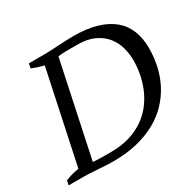

<svg xmlns="http://www.w3.org/2000/svg" viewBox="-167 -837 1036 1013"><g transform="rotate(-30 351.0 -331.0)"><path d="M-20 0 -14.2 -27.3Q4.9 -35.6 25.4 -41Q45.9 -46.4 68.4 -50.3L187.5 -611.3Q166.5 -616.2 148.4 -622.3Q130.4 -628.4 114.7 -634.8L120.6 -662.6H217.3Q233.4 -662.6 254.9 -663.8Q276.4 -665 300 -666.3Q323.7 -667.5 347.9 -668.7Q372.1 -669.9 393.6 -669.9Q474.6 -669.9 534.2 -652.6Q593.8 -635.3 632.8 -602.8Q671.9 -570.3 690.7 -522.9Q709.5 -475.6 709.5 -415.5Q709.5 -359.9 697.8 -307.1Q686 -254.4 661.6 -207.3Q637.2 -160.2 599.9 -120.6Q562.5 -81.1 511.5 -52.5Q460.4 -23.9 395 -7.8Q329.6 8.3 249.5 8.3Q230.5 8.3 206.8 7.1Q183.1 5.9 158.7 4.2Q134.3 2.4 111.3 1.2Q88.4 0 70.8 0ZM390.1 -620.1Q373.5 -620.1 356 -620.1Q338.4 -620.1 322.3 -619.9Q306.2 -619.6 293.5 -618.9Q280.8 -618.2 273.9 -616.7L152.3 -43.5Q156.7 -42.5 168.7 -42Q180.7 -41.5 196.3 -41Q211.9 -40.5 229.2 -40.5Q246.6 -40.5 261.7 -40.5Q327.6 -40.5 378.9 -56.9Q430.2 -73.2 468.3 -100.8Q506.3 -128.4 533 -164.6Q559.6 -200.7 575.7 -240.7Q591.8 -280.8 599.1 -322Q606.4 -363.3 606.4 -400.4Q606.4 -439.9 595.7 -479Q585 -518.1 559.8 -549.6Q534.7 -581.1 493.2 -600.6Q451.7 -620.1 390.1 -620.1Z"/></g></svg>

Font: PT Astra Serif
Style: Italic
Weight: 400
Italic angle: -16°
Designer: A.Korolkova, I. Chaeva
Foundry: ParaType Ltd
Version: Version 1.001